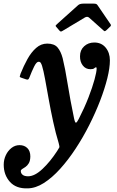

<svg xmlns="http://www.w3.org/2000/svg" viewBox="-126 -775 644 1057"><path d="M372 -394Q345.5 -394 329.8 -414.5Q314 -435 314.5 -465.5Q314.5 -499.5 337.2 -520.2Q360 -541 393 -541Q432.5 -541 455.8 -512.8Q479 -484.5 479 -442.5Q479 -401.5 464.8 -344Q450.5 -286.5 425 -220.2Q399.5 -154 365.2 -86.2Q331 -18.5 290.2 43.5Q249.5 105.5 205.2 154.5Q161 203.5 115.5 232.5Q70 261.5 26 262Q-37.5 264 -71.5 226Q-105.5 188 -105.5 131.5Q-105.5 104 -94 79.5Q-82.5 55 -62.8 39.5Q-43 24 -18.5 24Q8 24 24.5 40.2Q41 56.5 41 86.5Q40.5 110.5 32.5 123.8Q24.5 137 14.2 144Q4 151 -3.8 155.5Q-11.5 160 -11.5 166.5Q-11.5 179 -1.5 187.2Q8.5 195.5 28.5 195.5Q65 195.5 108 155Q151 114.5 188.5 56.5Q198.5 41.5 200.5 36.8Q202.5 32 197 12.5Q180.5 -41 166.8 -104.5Q153 -168 142 -229.8Q131 -291.5 122 -340.2Q113 -389 105.5 -412.5Q103 -420.5 99 -427.8Q95 -435 86.5 -435Q75 -435 62 -408.8Q49 -382.5 36 -348.5Q32.5 -340 29.2 -337.8Q26 -335.5 18 -338L-7 -346.5Q-18 -349.5 -17.2 -354.2Q-16.5 -359 -12.5 -370Q4 -411.5 25 -449.5Q46 -487.5 73 -511.2Q100 -535 134 -535Q172.5 -535 190.8 -513.8Q209 -492.5 219 -454.5Q232.5 -400 246.5 -312.5Q260.5 -225 281.5 -124.5Q287 -98.5 292.2 -99.5Q297.5 -100.5 307.5 -120Q339 -181.5 361 -238.2Q383 -295 394.5 -337.5Q406 -380 406 -397.5Q406 -404.5 402.5 -404.5Q398.5 -404.5 393 -399.2Q387.5 -394 372 -394ZM200.5 -607.5 184 -626.5Q179.5 -632 180.2 -634Q181 -636 187.5 -642L304 -746.5Q313.5 -755 332.5 -755H390Q399.5 -755 403.8 -753Q408 -751 411 -746.5L483 -641Q487.5 -634.5 480 -628L459.5 -608.5Q452.5 -603 450.5 -603.2Q448.5 -603.5 443 -608L365 -677.5Q354.5 -687 340 -678L217.5 -604.5Q211 -600.5 207.5 -601.8Q204 -603 200.5 -607.5Z"/></svg>

Font: Besley* Narrow Semi
Style: Italic
Weight: 600
Width: 4
Italic angle: -13°
Designer: Owen Earl
Foundry: indestructible type*
Version: Version 3.000; ttfautohint (v1.8.3)